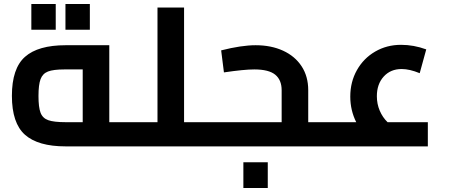

<svg xmlns="http://www.w3.org/2000/svg" viewBox="-20 -738 2267 968"><path d="M671 -61Q671 -33 666 -16.5Q661 0 651 0H311Q172 0 106 -58.5Q40 -117 40 -255Q40 -393 106 -451.5Q172 -510 311 -510H531V-122H651Q661 -122 666 -105.5Q671 -89 671 -61ZM397 -122V-388H305Q249 -388 222 -377.5Q195 -367 184.5 -339Q174 -311 174 -254Q174 -197 184.5 -169.5Q195 -142 223.5 -132Q252 -122 311 -122ZM138 -718H261V-588H138ZM310 -718H433V-588H310Z M1043 -61Q1043 -33 1038 -16.5Q1033 0 1023 0H651Q641 0 636 -16.5Q631 -33 631 -61Q631 -89 636 -105.5Q641 -122 651 -122H774V-700H908V-122H1023Q1033 -122 1038 -105.5Q1043 -89 1043 -61Z M1657 -61Q1657 -33 1652 -16.5Q1647 0 1637 0H1023Q1013 0 1008 -16.5Q1003 -33 1003 -61Q1003 -89 1008 -105.5Q1013 -122 1023 -122H1400V-283Q1400 -335 1367.5 -361.5Q1335 -388 1262 -388Q1211 -388 1109 -373L1095 -484Q1197 -510 1269 -510Q1347 -510 1407 -482.5Q1467 -455 1500.5 -404Q1534 -353 1534 -283V-122H1637Q1647 -122 1652 -105.5Q1657 -89 1657 -61ZM1207 80H1330V210H1207Z M2137 -122V0H1637Q1627 0 1622 -16.5Q1617 -33 1617 -61Q1617 -89 1622 -105.5Q1627 -122 1637 -122H1776Q1746 -182 1746 -251Q1746 -325 1779.5 -384.5Q1813 -444 1871.5 -478Q1930 -512 2002 -512Q2066 -512 2129 -489L2096 -369Q2045 -390 2005 -390Q1949 -390 1914.5 -352Q1880 -314 1880 -253Q1880 -214 1894.5 -180Q1909 -146 1934 -122Z"/></svg>

Font: Cairo
Style: Bold
Weight: 700
Designer: Mohamed Gaber
Foundry: Kief Type Foundry
Version: Version 2.100